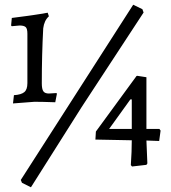

<svg xmlns="http://www.w3.org/2000/svg" viewBox="-20 -698 725 813"><path d="M175 -643C173.7 -643 171.8 -642.7 169.5 -642C167.2 -641.3 164.7 -640.8 162 -640.5C159.3 -640.2 156 -639.7 152 -639C148 -638.3 143.7 -637.7 139 -637C134.3 -636.3 129 -635.5 123 -634.5C117 -633.5 108.8 -632.3 98.5 -631L30 -622L27 -590L30 -587L63 -590C75 -590 83.5 -587.8 88.5 -583.5C93.5 -579.2 96 -569.7 96 -555V-346C96 -328 91.7 -315.3 83 -308C74.3 -300.7 59.7 -296.3 39 -295L35 -260L126 -267C147.3 -267 176.7 -266.3 214 -265L221 -301L219 -304L187 -302C175.7 -302 167.8 -305.2 163.5 -311.5C159.2 -317.8 157 -329 157 -345C157 -425.7 159 -503.3 163 -578C165.7 -600 173.7 -617 187 -629L182 -644H181ZM583 -659 544 -678 68 64 73 76 111 95 326 -245 588 -645ZM600 -152V-371L561 -377L558 -376L386 -141L384 -107L538 -104C538 -72.7 536.7 -37.7 534 1L539 7L600 0L604 -6L600 -103L654 -101L660 -145L655 -152ZM538 -152H442L532 -277H538Z"/></svg>

Font: Alegreya SC
Style: Regular
Weight: 400
Designer: Juan Pablo del Peral
Foundry: Juan Pablo del Peral
Version: Version 1.003